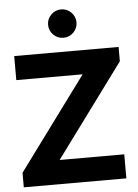

<svg xmlns="http://www.w3.org/2000/svg" viewBox="-59 -918 692 963"><g transform="rotate(-5 287.5 -436.5)"><path d="M21.3 -73.3 364.7 -539H30.7V-660H556.3V-587.7L212.3 -121H537.7V0H21.3ZM285.1 -730Q255.3 -730 234.5 -750.9Q213.7 -771.9 213.7 -801.3Q213.7 -830.7 234.6 -851.7Q255.6 -872.7 284.8 -872.7Q314.7 -872.7 335.7 -851.7Q356.7 -830.7 356.7 -801.3Q356.7 -771.9 335.8 -750.9Q314.9 -730 285.1 -730Z"/></g></svg>

Font: Nata Sans
Style: Regular
Weight: 400
Designer: Daniel Uzquiano Cruz
Version: Version 1.001